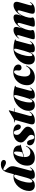

<svg xmlns="http://www.w3.org/2000/svg" viewBox="1694 -2468 785 4212"><g transform="rotate(-90 2086.0 -362.5)"><path d="M516.5 -85Q498.5 -45.5 455.2 -17.8Q412 10 348 10Q304 10 286.2 -7Q268.5 -24 268.5 -51Q268.5 -63 270 -76Q247 -37 211.8 -13.5Q176.5 10 125.5 10Q66.5 10 34.5 -23.5Q2.5 -57 2.5 -115Q2.5 -174.5 25.8 -235Q49 -295.5 91 -346Q133 -396.5 189.8 -427.2Q246.5 -458 313 -458Q347 -458 369 -450.5L407 -589.5Q429 -668.5 474.5 -701.8Q520 -735 587.5 -735Q635 -735 659 -717Q683 -699 683 -674Q683 -652.5 667.8 -638Q652.5 -623.5 626 -623.5Q601 -623.5 573.2 -637.8Q545.5 -652 520.8 -666.2Q496 -680.5 480 -680.5Q470 -680.5 463.2 -673.5Q456.5 -666.5 456.5 -655.5Q456.5 -640.5 468.5 -626.2Q480.5 -612 496.8 -595Q513 -578 526.5 -554.2Q540 -530.5 544.5 -497Q549 -463.5 536 -416L452.5 -104Q439 -53 462 -53Q472 -53 482.5 -61.5Q493 -70 508.5 -91Q513 -97 514.2 -98.5Q515.5 -100 517.5 -100Q523.5 -100 516.5 -85ZM186 -104Q186 -69 194 -56.5Q202 -44 213 -44Q227.5 -44 249.8 -70.8Q272 -97.5 291 -167.5L356.5 -405.5Q360 -422.5 356 -433.8Q352 -445 330 -445Q309.5 -445 289 -422.5Q268.5 -400 250 -362.8Q231.5 -325.5 217 -280.5Q202.5 -235.5 194.2 -189.5Q186 -143.5 186 -104Z M990.5 -175Q950 -85 884.2 -37.5Q818.5 10 727.5 10Q640 10 593.8 -43Q547.5 -96 560 -197Q569 -271.5 607.5 -331.8Q646 -392 707.2 -427.5Q768.5 -463 845.5 -463Q901 -463 936 -443.8Q971 -424.5 987 -393.5Q1003 -362.5 1001 -327Q1000.5 -320.5 1003.2 -316Q1006 -311.5 1015.5 -309.5Q1021.5 -308.5 1021.5 -305Q1021.5 -302 1015.5 -300Q1005.5 -297.5 976.5 -289.5Q947.5 -281.5 907.8 -270.2Q868 -259 825.5 -246.8Q783 -234.5 746.5 -224Q743 -159 768.2 -123.8Q793.5 -88.5 851 -88.5Q929 -88.5 980.5 -180.5Q985 -187 989 -185.5Q994.5 -184 990.5 -175ZM749 -251.5Q748 -243.5 747.5 -236Q774 -243.5 801 -251.2Q828 -259 849.5 -265Q857 -286.5 862.2 -317Q867.5 -347.5 868 -385Q869 -447 842 -447Q814.5 -447 787.8 -395.8Q761 -344.5 749 -251.5Z M1183.5 -2.5Q1204 -2.5 1218.5 -21Q1233 -39.5 1233.5 -67Q1234.5 -94.5 1217.5 -115.2Q1200.5 -136 1164.5 -162Q1114.5 -199 1088.8 -231.8Q1063 -264.5 1066.5 -306.5Q1070.5 -347 1097 -382.8Q1123.5 -418.5 1171.8 -440.8Q1220 -463 1288.5 -463Q1375 -463 1417.8 -432Q1460.5 -401 1462 -363Q1463 -333.5 1448.5 -315.5Q1434 -297.5 1411 -297.5Q1382 -297.5 1363 -318.2Q1344 -339 1332.5 -393Q1325.5 -426 1313 -438.5Q1300.5 -451 1280.5 -451Q1259.5 -451 1246.2 -433.5Q1233 -416 1232.5 -386Q1232 -365.5 1240.2 -347.2Q1248.5 -329 1270 -308.5Q1291.5 -288 1330.5 -259Q1378 -224 1397.8 -194.8Q1417.5 -165.5 1410.5 -126.5Q1399.5 -68 1337.2 -29Q1275 10 1178.5 10Q1116 10 1077.2 -5.8Q1038.5 -21.5 1021 -46.5Q1003.5 -71.5 1003.5 -99Q1003.5 -125 1016.2 -143Q1029 -161 1053.5 -161Q1085 -161 1102 -138.8Q1119 -116.5 1130 -65Q1137 -30.5 1148.8 -16.5Q1160.5 -2.5 1183.5 -2.5Z M1543 -430.5 1512 -436Q1506 -437.5 1506 -442.5Q1506 -448 1513 -448H1563.5Q1570 -448 1578.5 -453L1754 -557Q1760 -561 1766 -561Q1771 -561 1771 -554Q1771 -550 1769 -542L1743 -448H1811.5Q1819 -448 1819 -442.5Q1819 -436 1809 -436H1740L1653.5 -121Q1642.5 -81.5 1648.2 -67.2Q1654 -53 1667 -53Q1696 -53 1730.5 -103Q1734.5 -109 1736 -110.5Q1737.5 -112 1739.5 -112Q1746 -112 1738.5 -97Q1717 -53 1666.8 -21.5Q1616.5 10 1545.5 10Q1487.5 10 1471.2 -17.5Q1455 -45 1471 -103L1554.5 -403Q1561 -427.5 1543 -430.5Z M2208 -121Q2197 -80 2199.8 -66.5Q2202.5 -53 2213 -53Q2223 -53 2233.5 -61.5Q2244 -70 2259.5 -91Q2264 -97 2265.2 -98.5Q2266.5 -100 2268.5 -100Q2274.5 -100 2267.5 -85Q2249.5 -45.5 2206.2 -17.8Q2163 10 2099 10Q2057.5 10 2041.8 -6.2Q2026 -22.5 2026 -51Q2026 -60 2028.5 -74.8Q2031 -89.5 2034 -104Q2007.5 -46 1973 -18Q1938.5 10 1882 10Q1824 10 1792.2 -24.8Q1760.5 -59.5 1760.5 -120Q1760.5 -184.5 1787.2 -245Q1814 -305.5 1862 -353.5Q1910 -401.5 1974.5 -429.8Q2039 -458 2114.5 -458Q2165 -458 2210 -450.8Q2255 -443.5 2283.2 -434.5Q2311.5 -425.5 2311.5 -420Q2311.5 -414 2305 -412.2Q2298.5 -410.5 2291.5 -408.2Q2284.5 -406 2282.5 -398ZM1944 -103.5Q1944 -68.5 1950.8 -56.2Q1957.5 -44 1967 -44Q1997.5 -44 2027.8 -125.8Q2058 -207.5 2096 -357.5Q2106.5 -398 2106.2 -421.5Q2106 -445 2085 -445Q2066 -445 2046 -422.8Q2026 -400.5 2007.8 -363.5Q1989.5 -326.5 1975.2 -281.5Q1961 -236.5 1952.5 -190.2Q1944 -144 1944 -103.5Z M2613 -446.5Q2588.5 -446.5 2560.2 -404.2Q2532 -362 2519.5 -280.5Q2504 -181.5 2529 -135Q2554 -88.5 2612.5 -88.5Q2651 -88.5 2682.8 -110.2Q2714.5 -132 2740.5 -180.5Q2744 -187 2748.5 -185.5Q2754.5 -184 2750.5 -175Q2712 -84.5 2647.8 -37.2Q2583.5 10 2494 10Q2402.5 10 2355.5 -50Q2308.5 -110 2327 -215.5Q2339 -285 2378.5 -341Q2418 -397 2477.2 -430Q2536.5 -463 2609 -463Q2698.5 -463 2740.2 -426.2Q2782 -389.5 2775 -338.5Q2771 -309 2750 -295.5Q2729 -282 2704.5 -282Q2678 -282 2660.2 -299Q2642.5 -316 2644.5 -346Q2645.5 -365 2646.8 -373.2Q2648 -381.5 2648 -402Q2648 -420.5 2640 -433.5Q2632 -446.5 2613 -446.5Z M3224.5 -121Q3213.5 -80 3216.2 -66.5Q3219 -53 3229.5 -53Q3239.5 -53 3250 -61.5Q3260.5 -70 3276 -91Q3280.5 -97 3281.8 -98.5Q3283 -100 3285 -100Q3291 -100 3284 -85Q3266 -45.5 3222.8 -17.8Q3179.5 10 3115.5 10Q3074 10 3058.2 -6.2Q3042.5 -22.5 3042.5 -51Q3042.5 -60 3045 -74.8Q3047.5 -89.5 3050.5 -104Q3024 -46 2989.5 -18Q2955 10 2898.5 10Q2840.5 10 2808.8 -24.8Q2777 -59.5 2777 -120Q2777 -184.5 2803.8 -245Q2830.5 -305.5 2878.5 -353.5Q2926.5 -401.5 2991 -429.8Q3055.5 -458 3131 -458Q3181.5 -458 3226.5 -450.8Q3271.5 -443.5 3299.8 -434.5Q3328 -425.5 3328 -420Q3328 -414 3321.5 -412.2Q3315 -410.5 3308 -408.2Q3301 -406 3299 -398ZM2960.5 -103.5Q2960.5 -68.5 2967.2 -56.2Q2974 -44 2983.5 -44Q3014 -44 3044.2 -125.8Q3074.5 -207.5 3112.5 -357.5Q3123 -398 3122.8 -421.5Q3122.5 -445 3101.5 -445Q3082.5 -445 3062.5 -422.8Q3042.5 -400.5 3024.2 -363.5Q3006 -326.5 2991.8 -281.5Q2977.5 -236.5 2969 -190.2Q2960.5 -144 2960.5 -103.5Z M3612.5 -57 3681 -298.5Q3692.5 -340 3689.5 -354.2Q3686.5 -368.5 3670.5 -368.5Q3650 -368.5 3615.8 -327.8Q3581.5 -287 3549 -195Q3537 -161.5 3530.8 -127.5Q3524.5 -93.5 3524.5 -76Q3524.5 -64 3529.5 -56.8Q3534.5 -49.5 3534.5 -39Q3534.5 -16.5 3496 -3.2Q3457.5 10 3385.5 10Q3343 10 3334.5 -5.2Q3326 -20.5 3336.5 -57L3413.5 -324Q3422 -353.5 3420.8 -366.2Q3419.5 -379 3409.5 -379Q3400 -379 3387.8 -370.5Q3375.5 -362 3353.5 -337Q3347.5 -331 3344.5 -331Q3341 -331 3345.5 -339Q3376 -391 3427.8 -424.5Q3479.5 -458 3534 -458Q3600.5 -458 3600.5 -403Q3600.5 -376 3589.5 -339.8Q3578.5 -303.5 3570 -275.5Q3606 -345.5 3647.8 -385.2Q3689.5 -425 3731 -441.5Q3772.5 -458 3807.5 -458Q3841 -458 3858 -444.5Q3875 -431 3875 -399Q3875 -378.5 3864.5 -344Q3854 -309.5 3844 -280.5Q3897 -372 3956.8 -415Q4016.5 -458 4077 -458Q4125 -458 4142.8 -427.5Q4160.5 -397 4144 -339L4082.5 -121Q4071 -80.5 4074 -66.8Q4077 -53 4087.5 -53Q4097.5 -53 4108 -61.5Q4118.5 -70 4134 -91Q4138.5 -97 4139.8 -98.5Q4141 -100 4143 -100Q4149 -100 4142 -85Q4124 -45.5 4080 -17.8Q4036 10 3964.5 10Q3906 10 3895 -17.8Q3884 -45.5 3900 -103L3955.5 -298.5Q3967 -340 3964 -354.2Q3961 -368.5 3945 -368.5Q3924.5 -368.5 3890.5 -327.8Q3856.5 -287 3823.5 -194.5Q3811.5 -161 3806 -127.2Q3800.5 -93.5 3800.5 -76Q3800.5 -64 3805.5 -56.8Q3810.5 -49.5 3810.5 -39Q3810.5 -16.5 3772 -3.2Q3733.5 10 3662 10Q3619 10 3610.5 -5.2Q3602 -20.5 3612.5 -57Z"/></g></svg>

Font: Fraunces 144pt Black
Style: Italic
Weight: 900
Italic angle: -16°
Version: Version 1.000;[0bf87f6ff]